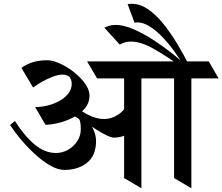

<svg xmlns="http://www.w3.org/2000/svg" viewBox="-20 -981 1173 1013"><path d="M154.8 -519 92.8 -623Q120.6 -642.6 153.1 -652.8Q185.5 -663.1 230.5 -663.1Q251.5 -663.1 280.8 -652.1Q310.1 -641.1 341.1 -621.3Q372.1 -601.6 397.9 -575.7Q422.4 -551.8 437.3 -526.4Q452.1 -501 452.1 -477.1Q452.1 -437.5 427.2 -408.4Q402.3 -379.4 364.5 -360.4Q326.7 -341.3 287.6 -332Q248.5 -322.8 219.7 -322.8L165.5 -416Q197.3 -416 231 -424.3Q264.6 -432.6 293.5 -448.5Q322.3 -464.4 340.3 -487.3Q358.4 -510.3 358.4 -539.6Q358.4 -552.2 353.8 -562.5Q349.1 -572.8 346.7 -575.2Q343.8 -578.6 332.8 -583Q321.8 -587.4 310.5 -587.4Q286.6 -587.4 256.1 -575.4Q225.6 -563.5 198 -547.6Q170.4 -531.7 154.8 -519ZM326.2 -389.6 360.4 -423.8Q389.6 -407.7 418.7 -377Q447.8 -346.2 467.3 -309.1Q486.8 -272 486.8 -237.3Q486.8 -159.7 439 -122.1Q391.1 -84.5 319.8 -84.5Q284.7 -84.5 243.9 -108.2Q203.1 -131.8 163.3 -168.7Q123.5 -205.6 89.4 -246.3Q55.2 -287.1 33.2 -321.3L58.6 -342.8Q109.4 -263.2 162.8 -218.5Q216.3 -173.8 275.4 -173.8Q309.6 -173.8 339.4 -190.9Q369.1 -208 387.7 -236.6Q406.2 -265.1 406.2 -298.8Q406.2 -343.8 396.5 -353Q387.7 -361.8 326.2 -389.6ZM350.6 -402.3 370.6 -424.8Q384.8 -412.6 410.2 -395.5Q435.5 -378.4 467 -365.7Q498.5 -353 529.8 -353Q567.4 -353 601.6 -375Q635.7 -397 651.4 -430.7L681.2 -296.4Q666.5 -276.9 638.4 -265.9Q610.4 -254.9 582 -254.9Q567.4 -254.9 543 -266.6Q518.6 -278.3 489.7 -296.6Q460.9 -314.9 432.9 -335.2Q404.8 -355.5 382.8 -373.5Q360.8 -391.6 350.6 -402.3ZM638.7 -657.2 691.4 -567.4H492.2L439.5 -657.2ZM814 -657.2 866.2 -567.4H667.5L614.7 -657.2ZM634.8 -41.5V-656.2H726.1V12.2ZM917.5 -657.2 969.7 -567.4H770.5L718.3 -657.2ZM1081.5 -657.2 1133.3 -567.4H955.6L902.8 -657.2ZM898.4 -41.5V-656.2H989.7V12.2ZM611.8 -745.6 530.8 -835Q540.5 -839.8 555.7 -844.7Q570.8 -849.6 589.8 -849.6Q631.8 -849.6 684.3 -826.9Q736.8 -804.2 790.8 -769Q844.7 -733.9 892.8 -695.6Q940.9 -657.2 974.1 -626H941.9Q856 -686.5 789.6 -724.1Q723.1 -761.7 670.9 -761.7Q638.7 -761.7 611.8 -745.6ZM689.9 -861.3 653.3 -959Q663.1 -960.9 675.8 -960.9Q718.3 -960.9 759.5 -933.3Q800.8 -905.8 839.6 -858.2Q878.4 -810.5 914.6 -750.5Q950.7 -690.4 983.4 -625.5H955.1Q930.7 -667.5 900.4 -709.2Q870.1 -751 836.7 -785.9Q803.2 -820.8 769.5 -841.8Q735.8 -862.8 704.1 -862.8Q697.3 -862.8 689.9 -861.3Z"/></svg>

Font: Annapurna SIL
Style: Bold
Weight: 700
Designer: Peter Martin, Annie Olsen
Foundry: SIL International
Version: Version 2.000